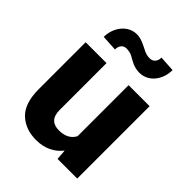

<svg xmlns="http://www.w3.org/2000/svg" viewBox="-214 -865 991 991"><g transform="rotate(45 281.0 -369.5)"><path d="M514.2 0V-528.3H360.8V-155.8C345.2 -126.5 317.4 -108.9 271 -108.9C227.5 -108.9 199.7 -131.3 199.7 -185.5V-528.3H47.4V-186.5C47.4 -116.7 64 -66.9 96.7 -36.1C129.4 -5.4 171.4 9.8 223.6 9.8C286.1 9.8 333.5 -14.6 366.2 -56.2L370.6 0ZM380.4 -749C380.4 -719.2 362.3 -703.1 340.3 -703.1C324.2 -703.1 309.6 -706.5 295.4 -713.9C267.1 -727.5 239.7 -744.6 205.1 -744.6C140.6 -744.6 93.8 -682.6 93.8 -613.8L180.7 -608.9C180.7 -639.6 197.8 -654.8 219.2 -654.8C236.3 -654.8 251 -651.4 263.7 -644.5C289.1 -630.4 314 -612.8 355 -612.8C419.9 -612.8 466.3 -672.4 466.3 -743.7Z"/></g></svg>

Font: Vazirmatn ExtraBold
Style: Regular
Weight: 800
Designer: Saber Rastikerdar
Foundry: Saber Rastikerdar
Version: Version 33.003